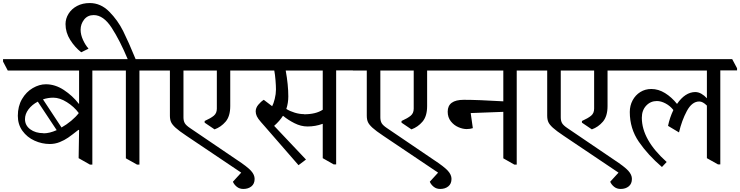

<svg xmlns="http://www.w3.org/2000/svg" viewBox="-51 -1038 4857 1260"><path d="M665 -590V-575H555V42H539L465 0L468 -184L464 -186Q421 -152 396.5 -135Q372 -118 341 -105.5Q310 -93 276 -93Q224 -93 175.5 -115Q127 -137 96.5 -179Q66 -221 66 -278Q66 -341 93.5 -388Q121 -435 164 -460Q207 -485 250 -485Q311 -485 368 -447.5Q425 -410 466 -357H468V-575H0L-31 -634V-650H634ZM352 -201Q386 -220 416.5 -245.5Q447 -271 466 -296Q435 -338 388 -367.5Q341 -397 299 -397Q264 -397 231 -386L353 -201ZM235 -163Q274 -163 321 -184L197 -371Q159 -351 136 -320.5Q113 -290 113 -256Q113 -215 147.5 -189.5Q182 -164 234 -164Z M973 -590V-575H864V42H848L775 1V-575H666L635 -634V-650H787Q736 -772 682 -855.5Q628 -939 564 -939Q524 -939 501 -909.5Q478 -880 478 -843Q478 -810 494 -775.5Q510 -741 529 -720V-718L482 -695Q440 -728 409.5 -776.5Q379 -825 379 -880Q379 -916 399 -948Q419 -980 455 -999Q491 -1018 538 -1018Q610 -1018 666 -961.5Q722 -905 757.5 -833.5Q793 -762 839 -650H941Z M1620 136Q1620 168 1599 185Q1578 202 1546 202Q1521 202 1503.5 188Q1486 174 1478 156V154L1532 95L1172 -147Q1124 -179 1101.5 -199.5Q1079 -220 1071.5 -237Q1064 -254 1064 -279V-575H973L942 -634V-650H1529L1561 -590V-575H1460V-342Q1460 -275 1429.5 -239.5Q1399 -204 1357 -189L1292 -233V-244Q1332 -262 1352 -278.5Q1372 -295 1372 -325V-575H1153V-268Q1153 -245 1161.5 -230Q1170 -215 1197 -197L1502 10Q1572 56 1596 82.5Q1620 109 1620 136Z M2265 -591V-576H2155V41H2139L2067 0V-225H2065Q2019 -208 1967 -208Q1924 -208 1881.5 -229.5Q1839 -251 1808 -277H1805Q1785 -245 1748 -212L1957 9L1908 46L1687 -208Q1681 -215 1661.5 -237Q1642 -259 1634.5 -275Q1627 -291 1627 -307Q1627 -330 1644 -350.5Q1661 -371 1680 -383L1735 -341Q1744 -357 1752 -389Q1760 -421 1760 -451Q1760 -475 1757 -512Q1754 -549 1749 -575H1561L1530 -634V-650H2233ZM1944 -288Q2022 -288 2067 -318V-575H1824Q1841 -482 1841 -405Q1841 -362 1828 -323Q1852 -308 1883.5 -298.5Q1915 -289 1944 -289Z M2912 136Q2912 168 2891 185Q2870 202 2838 202Q2813 202 2795.5 188Q2778 174 2770 156V154L2824 95L2464 -147Q2416 -179 2393.5 -199.5Q2371 -220 2363.5 -237Q2356 -254 2356 -279V-575H2265L2234 -634V-650H2821L2853 -590V-575H2752V-342Q2752 -275 2721.5 -239.5Q2691 -204 2649 -189L2584 -233V-244Q2624 -262 2644 -278.5Q2664 -295 2664 -325V-575H2445V-268Q2445 -245 2453.5 -230Q2462 -215 2489 -197L2794 10Q2864 56 2888 82.5Q2912 109 2912 136Z M3449 -590V-575H3340V42H3324L3252 1V-304L3038 -296L3052 -197Q3034 -191 3011 -191Q2986 -191 2957 -203.5Q2928 -216 2907.5 -242Q2887 -268 2887 -305Q2887 -383 2993 -383Q3085 -383 3252 -373V-575H2853L2822 -634V-650H3418Z M4096 136Q4096 168 4075 185Q4054 202 4022 202Q3997 202 3979.5 188Q3962 174 3954 156V154L4008 95L3648 -147Q3600 -179 3577.5 -199.5Q3555 -220 3547.5 -237Q3540 -254 3540 -279V-575H3449L3418 -634V-650H4005L4037 -590V-575H3936V-342Q3936 -275 3905.5 -239.5Q3875 -204 3833 -189L3768 -233V-244Q3808 -262 3828 -278.5Q3848 -295 3848 -325V-575H3629V-268Q3629 -245 3637.5 -230Q3646 -215 3673 -197L3978 10Q4048 56 4072 82.5Q4096 109 4096 136Z M4786 -576H4676V41H4661L4588 0V-345Q4561 -372 4538 -372Q4490 -372 4456.5 -309.5Q4423 -247 4405 -169L4333 -212Q4344 -266 4368 -316Q4347 -343 4317 -359Q4287 -375 4260 -375Q4218 -375 4189.5 -344.5Q4161 -314 4161 -265Q4161 -121 4324 25L4293 58Q4201 -21 4141.5 -107.5Q4082 -194 4082 -303Q4082 -345 4100.5 -379.5Q4119 -414 4151 -434Q4183 -454 4223 -454Q4270 -454 4313.5 -427Q4357 -400 4392 -356Q4445 -433 4511 -434Q4532 -434 4552 -422.5Q4572 -411 4588 -393V-575H4037L4006 -634V-650H4754L4786 -590Z"/></svg>

Font: Martel DemiBold
Style: Regular
Weight: 600
Designer: Dan Reynolds
Foundry: Dan Reynolds
Version: Version 1.001; ttfautohint (v1.1) -l 5 -r 5 -G 72 -x 0 -D la